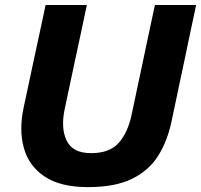

<svg xmlns="http://www.w3.org/2000/svg" viewBox="-20 -733 802 766"><path d="M331 13.5Q220.5 13.5 157.5 -29Q94.5 -71.5 75 -143.2Q55.5 -215 74 -302.5Q80 -329.5 89.8 -376Q99.5 -422.5 110.5 -473.5Q125.5 -543 137.5 -598.5Q149.5 -654 162 -713H326.5Q314 -654 302.2 -598.5Q290.5 -543 275.5 -474L238 -297.5Q222 -221.5 246 -171.8Q270 -122 343 -122Q417.5 -122 453.5 -162.8Q489.5 -203.5 504.5 -272.5L547 -473Q561.5 -542 573.5 -598.2Q585.5 -654.5 598 -713H762.5Q750 -654.5 738.2 -598.8Q726.5 -543 712 -473.5Q702.5 -430 693.2 -385.5Q684 -341 676.2 -304.5Q668.5 -268 664 -247Q648 -171.5 611.8 -112.8Q575.5 -54 508 -20.2Q440.5 13.5 331 13.5Z"/></svg>

Font: Commissioner
Style: Bold Italic
Weight: 700
Italic angle: -12°
Designer: Kostas Bartsokas
Foundry: Kostas Bartsokas
Version: Version 1.000; ttfautohint (v1.8.3)